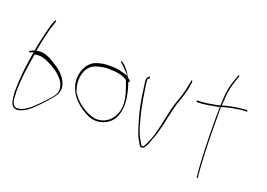

<svg xmlns="http://www.w3.org/2000/svg" viewBox="-111 -1012 1921 1382"><g transform="rotate(20 850.0 -321.5)"><path d="M36 -62C39 -5 44 38 70 53C91 64 113 60 137 47H139C167 34 192 13 214 -9C236 -29 319 -117 333 -144C341 -161 346 -178 346 -195C346 -212 341 -228 332 -247C313 -286 273 -322 233 -345C202 -366 160 -390 116 -392C110 -392 104 -392 98 -391L82 -388L85 -406C94 -456 105 -504 116 -548C121 -568 126 -586 134 -606L142 -633C143 -636 143 -636 142 -639C139 -641 133 -642 133 -640V-639L122 -611C115 -592 110 -573 105 -552C94 -503 81 -455 72 -402C72 -400 76 -388 62 -382C62 -382 58 -381 55 -380L37 -371C30 -367 36 -355 46 -362L67 -371L63 -348C48 -261 36 -162 36 -62ZM37 -63C37 -63 36 -63 36 -63C36 -63 37 -63 37 -63ZM47 -56V-58C47 -162 62 -261 78 -350L79 -359H81C92 -360 102 -362 115 -362H116C135 -361 155 -355 173 -348C221 -326 292 -288 322 -230C329 -215 334 -199 334 -184C334 -170 331 -155 323 -141C308 -114 229 -34 209 -16C197 -4 183 8 171 16C154 29 132 44 100 48C66 53 55 23 51 -1C48 -20 49 -41 48 -56ZM171 16Z M432 -357C410 -287 432 -220 465 -175C491 -139 534 -105 570 -86C601 -68 645 -53 687 -63C756 -77 801 -126 810 -203C819 -260 805 -324 791 -370L781 -401C786 -406 792 -413 788 -416L767 -432C751 -464 723 -504 698 -518L687 -527C685 -529 685 -528 683 -525C680 -517 685 -516 691 -511C702 -505 715 -488 727 -476L760 -443L714 -455C684 -464 657 -467 623 -467C583 -469 548 -463 512 -450C475 -437 445 -399 432 -357ZM450 -222C422 -306 447 -401 517 -426C548 -437 584 -445 619 -444L624 -443C672 -443 719 -438 758 -412H759L764 -398C785 -343 815 -260 799 -193C783 -124 723 -62 637 -75C635 -75 632 -76 630 -77C571 -92 504 -135 467 -190C456 -205 456 -203 450 -222ZM691 -511Z M893 -446C899 -410 904 -366 910 -325C920 -268 936 -199 953 -146C966 -99 981 -55 1001 -25C1014 1 1023 17 1044 3C1060 -7 1075 -43 1085 -77C1092 -95 1100 -114 1106 -135C1126 -207 1140 -291 1161 -366V-368L1162 -369C1181 -422 1203 -485 1210 -542L1212 -556C1213 -561 1212 -562 1212 -563V-564C1209 -572 1207 -571 1206 -571C1204 -570 1202 -564 1202 -557L1199 -544C1197 -535 1194 -522 1191 -504C1183 -460 1165 -412 1150 -370C1116 -263 1106 -125 1057 -34C1053 -24 1045 -3 1030 -3H1027C1022 -15 1018 -14 1011 -31C975 -84 957 -169 939 -240C927 -293 918 -347 911 -398C907 -422 904 -438 904 -457V-472C908 -476 914 -477 917 -479C917 -486 914 -494 912 -494C909 -493 910 -493 910 -490H907C895 -478 890 -472 893 -446ZM1057 -35C1057 -35 1057 -34 1057 -34C1057 -34 1057 -35 1057 -35Z M1294 -436H1302C1355 -436 1407 -449 1450 -456L1462 -458L1461 -442C1460 -425 1460 -408 1460 -388C1460 -237 1463 -64 1477 63V72C1479 79 1489 78 1487 72L1485 62V61C1472 -70 1469 -237 1469 -388C1469 -410 1468 -432 1469 -452V-461C1491 -470 1515 -475 1539 -480C1569 -485 1613 -494 1643 -494H1652C1656 -494 1658 -495 1658 -498C1658 -503 1656 -505 1652 -505H1643C1638 -505 1624 -504 1603 -501C1560 -497 1515 -487 1484 -478L1471 -474V-490C1471 -497 1472 -503 1473 -511C1476 -583 1484 -614 1502 -671L1517 -713C1519 -720 1510 -723 1508 -717L1493 -675C1474 -617 1466 -586 1463 -510C1462 -499 1462 -484 1461 -472V-470H1459C1449 -469 1443 -467 1433 -464H1431C1396 -458 1344 -448 1301 -448H1294C1291 -448 1289 -445 1289 -442C1289 -439 1292 -436 1294 -436ZM1470 -450C1470 -450 1469 -450 1469 -450C1469 -450 1470 -450 1470 -450ZM1508 -718C1508 -718 1508 -717 1508 -717C1508 -717 1508 -718 1508 -718Z"/></g></svg>

Font: Stray Cat
Style: HlCn
Weight: 100
Version: Version 1.0